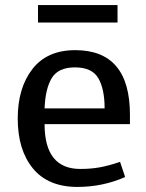

<svg xmlns="http://www.w3.org/2000/svg" viewBox="-20 -726 578 758"><path d="M444 -706V-637H130V-706ZM50 -258Q50 -134 110 -61Q170 12 286 12Q385 12 474 -27L454 -87Q410 -72 374.5 -65.5Q339 -59 297 -59Q156 -59 156 -236H493V-273Q493 -528 277 -528Q166 -528 108 -453.5Q50 -379 50 -258ZM276 -460Q343 -460 368 -417.5Q393 -375 393 -298H156Q159 -376 184.5 -418Q210 -460 276 -460Z"/></svg>

Font: Voces
Style: Regular
Weight: 400
Designer: Ana Paula Megda, Pablo Ugerman
Foundry: Ana Paula Megda, Pablo Ugerman
Version: Version 1.100